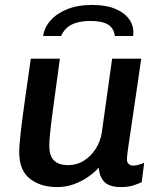

<svg xmlns="http://www.w3.org/2000/svg" viewBox="-20 -749 655 779"><path d="M212 10Q144 10 101 -24Q58 -58 58 -131Q58 -160 64 -212Q70 -264 80.5 -339Q91 -414 105 -511H223Q207 -394 197.5 -324Q188 -254 184 -216.5Q180 -179 180 -159Q180 -116 199.5 -97.5Q219 -79 256 -79Q292 -79 321 -97.5Q350 -116 369 -146.5Q388 -177 393 -211L435 -511H553Q544 -448 536.5 -397Q529 -346 523 -305.5Q517 -265 512.5 -234Q508 -203 504.5 -180.5Q501 -158 499 -142.5Q497 -127 496 -117Q495 -107 495 -102Q495 -89 503 -83Q511 -77 520 -77Q531 -77 544.5 -81Q558 -85 565 -89L555 -10Q547 -6 525 2Q503 10 471 10Q424 10 403.5 -11Q383 -32 381 -69Q363 -49 337 -31Q311 -13 279.5 -1.5Q248 10 212 10ZM155 -603Q160 -638 185.5 -666.5Q211 -695 253.5 -712Q296 -729 353 -729Q412 -729 450.5 -712Q489 -695 507 -666.5Q525 -638 520 -603H446Q442 -635 418 -649.5Q394 -664 347 -664Q301 -664 271.5 -649.5Q242 -635 228 -603Z"/></svg>

Font: Chivo Medium Medium
Style: Italic
Weight: 500
Italic angle: -8.05°
Version: Version 2.002